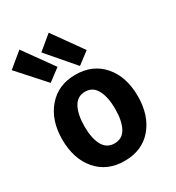

<svg xmlns="http://www.w3.org/2000/svg" viewBox="-215 -958 1011 1101"><g transform="rotate(-30 290.5 -407.5)"><path d="M287 20Q172 20 104.5 -58.5Q37 -137 37 -265Q37 -392 105 -471Q173 -550 287 -550Q402 -550 469.5 -471.5Q537 -393 537 -265Q537 -137 470 -58.5Q403 20 287 20ZM287 -438Q235 -438 210 -391Q185 -344 185 -266Q185 -188 210 -142Q235 -96 287 -96Q339 -96 363.5 -142Q388 -188 388 -266Q388 -344 363 -391Q338 -438 287 -438ZM183 -758 276 -835 415 -640 336 -580ZM-15 -755 82 -835 222 -640 142 -580Z"/></g></svg>

Font: Repo
Style: Bold
Weight: 700
Designer: Stefan Peev
Foundry: Context Ltd
Version: Version 001.000